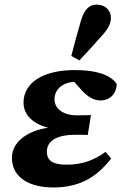

<svg xmlns="http://www.w3.org/2000/svg" viewBox="-20 -805 531 840"><path d="M213.8 15.2C347.6 15.2 415.9 -47.9 466.4 -111.3L441.7 -140.5C392.4 -104.6 340.4 -84.5 271.1 -84.5C213.5 -84.5 185.1 -100.7 185.1 -141.2C185.1 -189.9 230.6 -215.4 309.5 -215.4C331 -215.4 353.4 -215.4 364 -214.4L378 -301.5C354.1 -300.5 340.9 -300.5 315.4 -300.5C258 -300.5 218.5 -328.2 218.5 -370.7C218.5 -419.7 262.6 -447.4 312.4 -447.4C343.2 -447.4 369.6 -449 404.8 -441.1L399.8 -472.5L286.3 -467.5L336.6 -411.2C364.3 -380.2 390.9 -365.5 421 -365.5C453.1 -365.5 489 -387 490.7 -438C462.6 -478.8 398.7 -498.5 307.8 -498.5C168.3 -498.5 82.9 -443.4 82.9 -355.6C82.9 -291.7 143 -248.9 228.2 -239.4L228.7 -248.6C129.8 -248.3 32.1 -197.8 32.1 -114.9C32.1 -29.3 107.2 15.2 213.8 15.2ZM291.9 -560 327.4 -540.7C361.3 -576.7 392.5 -610.9 424.3 -647C452.1 -677.5 465.3 -700.5 465.3 -727.1C465.3 -762 438 -784.8 403.2 -784.8C373.2 -784.8 348.8 -767.8 332.8 -710C319 -664.1 304.9 -609.5 291.9 -560Z"/></svg>

Font: Source Serif Variable
Style: Italic
Weight: 389
Italic angle: -12°
Designer: Frank Grießhammer
Foundry: Adobe Systems Incorporated
Version: Version 3.001;hotconv 1.0.111;makeotfexe 2.5.65597